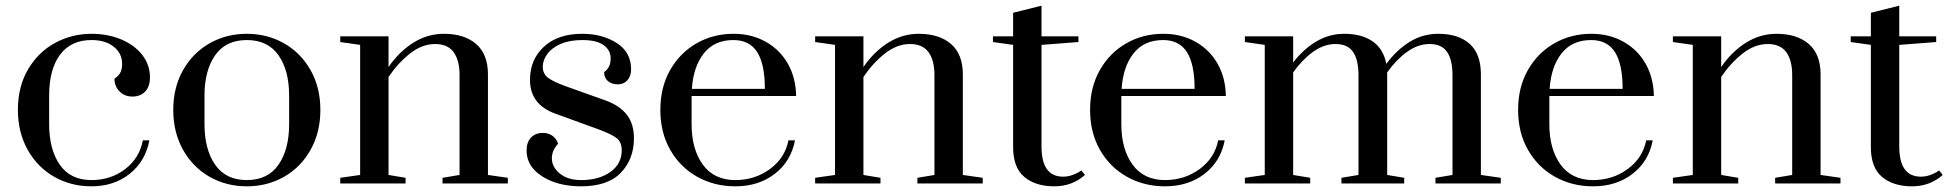

<svg xmlns="http://www.w3.org/2000/svg" viewBox="-20 -646 6865 676"><path d="M43 -259Q43 -342 79.5 -403Q116 -464 175 -495.5Q234 -527 302 -527Q359 -527 406 -507.5Q453 -488 480.5 -453Q508 -418 508 -374Q508 -341 491 -323.5Q474 -306 446 -306Q419 -306 401 -324Q383 -342 383 -369Q398 -379 404 -391Q410 -403 410 -421Q410 -458 380.5 -481.5Q351 -505 302 -505Q230 -505 191.5 -453.5Q153 -402 153 -309V-209Q153 -120 190.5 -66Q228 -12 302 -12Q370 -12 420.5 -50.5Q471 -89 483 -152H506Q492 -78 436.5 -34Q381 10 302 10Q230 10 171 -23.5Q112 -57 77.5 -118.5Q43 -180 43 -259Z M590 -259Q590 -338 624.5 -399Q659 -460 718 -493.5Q777 -527 849 -527Q921 -527 980 -493.5Q1039 -460 1073.5 -399Q1108 -338 1108 -259Q1108 -180 1073.5 -118.5Q1039 -57 980 -23.5Q921 10 849 10Q777 10 718 -23.5Q659 -57 624.5 -118.5Q590 -180 590 -259ZM998 -209V-309Q998 -398 960.5 -451.5Q923 -505 849 -505Q775 -505 737.5 -451.5Q700 -398 700 -309V-209Q700 -120 737.5 -66Q775 -12 849 -12Q923 -12 960.5 -66Q998 -120 998 -209Z M1178 -20 1248 -30V-488L1178 -498V-518H1348V-410Q1385 -464 1435 -495.5Q1485 -527 1543 -527Q1615 -527 1656.5 -491Q1698 -455 1698 -384V-30L1768 -20V0H1538V-20L1598 -30V-382Q1598 -434 1577 -462.5Q1556 -491 1512 -491Q1466 -491 1423.5 -457.5Q1381 -424 1348 -375V-30L1408 -20V0H1178Z M1834 -116Q1834 -145 1849.5 -161.5Q1865 -178 1891 -178Q1911 -178 1925 -168Q1939 -158 1945 -140Q1923 -116 1923 -89Q1923 -58 1951 -35Q1979 -12 2026 -12Q2089 -12 2129 -40.5Q2169 -69 2169 -117Q2169 -145 2152 -159Q2135 -173 2086 -191L1935 -246Q1846 -278 1846 -365Q1846 -436 1895 -481.5Q1944 -527 2030 -527Q2101 -527 2151.5 -494.5Q2202 -462 2202 -402Q2202 -378 2189 -363.5Q2176 -349 2155 -349Q2134 -349 2120.5 -360.5Q2107 -372 2107 -392Q2120 -402 2125 -413.5Q2130 -425 2130 -441Q2130 -469 2105.5 -487Q2081 -505 2030 -505Q1986 -505 1954.5 -491.5Q1923 -478 1907 -456Q1891 -434 1891 -411Q1891 -387 1908.5 -373Q1926 -359 1973 -342L2113 -292Q2162 -274 2187 -242Q2212 -210 2212 -159Q2212 -86 2166 -38Q2120 10 2026 10Q1944 10 1889 -25Q1834 -60 1834 -116Z M2305 -259Q2305 -339 2339.5 -399.5Q2374 -460 2432.5 -493.5Q2491 -527 2563 -527Q2626 -527 2676 -499Q2726 -471 2754 -421.5Q2782 -372 2783 -308H2415V-209Q2415 -121 2454.5 -66.5Q2494 -12 2569 -12Q2638 -12 2691 -51Q2744 -90 2756 -152H2779Q2765 -78 2708 -34Q2651 10 2569 10Q2495 10 2435 -23.5Q2375 -57 2340 -118Q2305 -179 2305 -259ZM2673 -333Q2673 -420 2646 -462.5Q2619 -505 2562 -505Q2495 -505 2458 -458Q2421 -411 2416 -333Z M2850 -20 2920 -30V-488L2850 -498V-518H3020V-410Q3057 -464 3107 -495.5Q3157 -527 3215 -527Q3287 -527 3328.5 -491Q3370 -455 3370 -384V-30L3440 -20V0H3210V-20L3270 -30V-382Q3270 -434 3249 -462.5Q3228 -491 3184 -491Q3138 -491 3095.5 -457.5Q3053 -424 3020 -375V-30L3080 -20V0H2850Z M3547 -128V-488L3476 -498V-518H3547V-601L3647 -626V-518H3777V-498L3647 -488V-130Q3647 -24 3723 -24Q3739 -24 3753.5 -29Q3768 -34 3776.5 -39Q3785 -44 3787 -46L3800 -30Q3755 10 3692 10Q3626 10 3586.5 -23Q3547 -56 3547 -128Z M3818 -259Q3818 -339 3852.5 -399.5Q3887 -460 3945.5 -493.5Q4004 -527 4076 -527Q4139 -527 4189 -499Q4239 -471 4267 -421.5Q4295 -372 4296 -308H3928V-209Q3928 -121 3967.5 -66.5Q4007 -12 4082 -12Q4151 -12 4204 -51Q4257 -90 4269 -152H4292Q4278 -78 4221 -34Q4164 10 4082 10Q4008 10 3948 -23.5Q3888 -57 3853 -118Q3818 -179 3818 -259ZM4186 -333Q4186 -420 4159 -462.5Q4132 -505 4075 -505Q4008 -505 3971 -458Q3934 -411 3929 -333Z M4363 -20 4433 -30V-488L4363 -498V-518H4533V-426Q4569 -473 4614.5 -500Q4660 -527 4713 -527Q4774 -527 4812.5 -500.5Q4851 -474 4861 -421Q4897 -470 4943 -498.5Q4989 -527 5044 -527Q5115 -527 5154.5 -491.5Q5194 -456 5194 -384V-30L5264 -20V0H5034V-20L5094 -30V-382Q5094 -435 5075 -463Q5056 -491 5013 -491Q4972 -491 4933.5 -463Q4895 -435 4864 -391V-30L4924 -20V0H4703V-20L4763 -30V-382Q4763 -435 4744 -463Q4725 -491 4682 -491Q4641 -491 4602.5 -463Q4564 -435 4533 -391V-30L4593 -20V0H4363Z M5325 -259Q5325 -339 5359.5 -399.5Q5394 -460 5452.5 -493.5Q5511 -527 5583 -527Q5646 -527 5696 -499Q5746 -471 5774 -421.5Q5802 -372 5803 -308H5435V-209Q5435 -121 5474.5 -66.5Q5514 -12 5589 -12Q5658 -12 5711 -51Q5764 -90 5776 -152H5799Q5785 -78 5728 -34Q5671 10 5589 10Q5515 10 5455 -23.5Q5395 -57 5360 -118Q5325 -179 5325 -259ZM5693 -333Q5693 -420 5666 -462.5Q5639 -505 5582 -505Q5515 -505 5478 -458Q5441 -411 5436 -333Z M5870 -20 5940 -30V-488L5870 -498V-518H6040V-410Q6077 -464 6127 -495.5Q6177 -527 6235 -527Q6307 -527 6348.5 -491Q6390 -455 6390 -384V-30L6460 -20V0H6230V-20L6290 -30V-382Q6290 -434 6269 -462.5Q6248 -491 6204 -491Q6158 -491 6115.5 -457.5Q6073 -424 6040 -375V-30L6100 -20V0H5870Z M6567 -128V-488L6496 -498V-518H6567V-601L6667 -626V-518H6797V-498L6667 -488V-130Q6667 -24 6743 -24Q6759 -24 6773.5 -29Q6788 -34 6796.5 -39Q6805 -44 6807 -46L6820 -30Q6775 10 6712 10Q6646 10 6606.5 -23Q6567 -56 6567 -128Z"/></svg>

Font: Prata
Style: Regular
Weight: 400
Designer: Ivan Petrov
Foundry: Cyreal
Version: Version 2.000